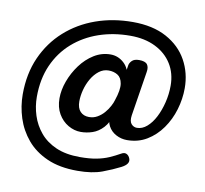

<svg xmlns="http://www.w3.org/2000/svg" viewBox="-92 -810 1147 1072"><g transform="rotate(10 482.0 -274.0)"><path d="M657 -55Q624 -55 595 -70.5Q566 -86 551 -114Q536 -142 542 -177L550 -222L564 -190Q549 -136 521.5 -106.5Q494 -77 461 -66Q428 -55 395 -55Q358 -55 323.5 -75Q289 -95 267.5 -132Q246 -169 246 -220Q246 -267 264.5 -317.5Q283 -368 315.5 -412Q348 -456 391.5 -483Q435 -510 485 -510Q528 -510 561 -480Q594 -450 598 -396L571 -331L592 -467Q594 -481 607 -494Q620 -507 647 -507Q682 -507 693.5 -491.5Q705 -476 700 -448L660 -196Q655 -162 668 -147Q681 -132 700 -132Q730 -132 756.5 -155Q783 -178 802.5 -216Q822 -254 833.5 -301Q845 -348 845 -396Q845 -466 812 -519Q779 -572 718.5 -602Q658 -632 576 -632Q480 -632 397.5 -603.5Q315 -575 252.5 -520Q190 -465 155 -386Q120 -307 120 -206Q120 -152 136.5 -100.5Q153 -49 188 -7Q223 35 279 59.5Q335 84 414 84Q469 84 508 76.5Q547 69 578 55.5Q609 42 639 25Q656 15 669 21.5Q682 28 688 44Q700 74 653 98Q610 120 554 141Q498 162 414 162Q313 162 242 130.5Q171 99 126.5 46Q82 -7 61 -72.5Q40 -138 40 -206Q40 -323 81.5 -416Q123 -509 196.5 -575Q270 -641 367 -675.5Q464 -710 576 -710Q690 -710 768 -667.5Q846 -625 885.5 -553.5Q925 -482 925 -396Q925 -335 907 -274.5Q889 -214 854 -164.5Q819 -115 769.5 -85Q720 -55 657 -55ZM426 -145Q452 -145 473.5 -157.5Q495 -170 511 -188.5Q527 -207 538 -227.5Q549 -248 553 -263Q574 -325 568.5 -359Q563 -393 541 -406.5Q519 -420 490 -420Q460 -420 435.5 -401Q411 -382 393.5 -352Q376 -322 367 -287.5Q358 -253 358 -222Q358 -184 376.5 -164.5Q395 -145 426 -145Z"/></g></svg>

Font: zvoove
Style: Bold
Weight: 700
Designer: Vernon Adams (Nunito) & Andrew Paglinawan (Quicksand)
Foundry: zvoove
Version: Version 3.006